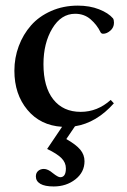

<svg xmlns="http://www.w3.org/2000/svg" viewBox="-20 -445 456 690"><path d="M172.9 225.1Q141.1 225.1 125 215.6Q108.9 206.1 108.9 189Q108.9 176.3 117.2 169.2Q125.5 162.1 137.7 162.1Q152.3 162.1 169.9 177.2Q188.5 191.9 196.3 191.9Q216.8 191.9 216.8 160.2Q216.8 139.2 200.9 123.3Q185.1 107.4 149.4 90.3L203.1 10.7Q125 5.9 78.4 -50.3Q31.7 -106.4 31.7 -190.9Q31.7 -237.3 47.4 -279.3Q63 -321.3 91.6 -353.8Q120.1 -386.2 163.8 -405.5Q207.5 -424.8 259.8 -424.8Q302.2 -424.8 335.9 -411.6Q369.6 -398.4 386.2 -378.9Q389.6 -373.5 389.6 -363.3Q389.6 -346.2 376.7 -335Q363.8 -323.7 350.6 -323.7Q343.8 -323.7 340.8 -330.1Q328.6 -355.5 305.7 -375.5Q282.7 -395.5 250 -395.5Q199.7 -395.5 168 -342.8Q136.2 -290 136.2 -214.4Q136.2 -132.3 171.6 -87.6Q207 -43 270 -43Q330.1 -43 377.9 -85.9L389.2 -73.7Q326.7 -3.4 249.5 8.8L218.3 54.7Q253.4 74.7 268.6 93Q283.7 111.3 283.7 134.3Q283.7 173.8 251 199.5Q218.3 225.1 172.9 225.1Z"/></svg>

Font: Elstob 18pt Medium
Style: Regular
Weight: 500
Designer: Peter S. Baker
Version: Version 1.015